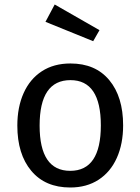

<svg xmlns="http://www.w3.org/2000/svg" viewBox="-20 -821 624 853"><path d="M527 -264Q527 -182 499 -119.5Q471 -57 418 -22.5Q365 12 292 12Q181 12 119 -62Q57 -136 57 -263Q57 -345 85 -407.5Q113 -470 166 -504.5Q219 -539 293 -539Q404 -539 465.5 -465Q527 -391 527 -264ZM156 -263Q156 -62 292 -62Q428 -62 428 -264Q428 -465 293 -465Q156 -465 156 -263ZM422 -687 394 -638 182 -724 223 -801Z"/></svg>

Font: Wolseley Sans
Style: Regular
Weight: 400
Designer: Carrois Corporate & Edenspiekermann AG
Foundry: Carrois Corporate GbR & Edenspiekermann AG
Version: Version 4.202